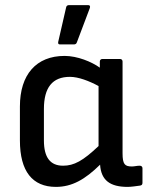

<svg xmlns="http://www.w3.org/2000/svg" viewBox="-20 -720 582 752"><path d="M215 -546H269C275 -546 279 -548 281 -554L332 -689C334 -696 332 -700 325 -700H251C244 -700 240 -697 239 -691L208 -556C207 -550 208 -546 215 -546ZM199 12C262 12 313 -17 372 -75C376 -13 412 12 480 12C493 12 514 9 528 7C535 6 538 3 538 -4V-61C538 -67 534 -71 527 -71C517 -71 506 -68 497 -68C469 -68 460 -76 460 -120V-479C460 -485 456 -489 450 -489H381C375 -489 371 -485 371 -479V-455C339 -478 283 -501 233 -501C122 -501 58 -428 58 -303V-170C58 -49 107 12 199 12ZM152 -170V-293C152 -377 185 -419 254 -419C287 -419 329 -403 366 -383V-148C305 -90 270 -71 227 -71C177 -71 152 -103 152 -170Z"/></svg>

Font: Sofia Sans Cond SemiBold
Style: Regular
Weight: 600
Width: 3
Designer: Botio Nikoltchev, Ani Petrova
Foundry: lettersoup
Version: Version 4.100